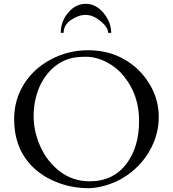

<svg xmlns="http://www.w3.org/2000/svg" viewBox="-20 -972 904 1005"><path d="M444 13Q364 13 291 -13Q191 -49 131 -120Q54 -210 54 -349Q54 -449 105 -531Q156 -613 246.5 -661Q337 -709 441.5 -709Q546 -709 628.5 -662.5Q711 -616 761 -535Q811 -454 811 -359.5Q811 -265 761.5 -180Q712 -95 626 -42Q583 -16 533 -1.5Q483 13 444 13ZM450 -23Q575 -23 645 -119Q708 -205 708 -339.5Q708 -474 630 -571Q593 -618 538.5 -646.5Q484 -675 428.5 -675Q373 -675 337.5 -663Q302 -651 273.5 -629.5Q245 -608 223 -579Q201 -550 186 -516Q156 -445 156 -364Q156 -283 192 -203.5Q228 -124 295 -73.5Q362 -23 450 -23ZM562 -800H546Q546 -829 506.5 -861.5Q467 -894 428.5 -894Q390 -894 351.5 -867.5Q313 -841 313 -800H298Q298 -860 337 -906Q376 -952 429 -952Q482 -952 522 -904Q562 -856 562 -800Z"/></svg>

Font: Cardo
Style: Regular
Weight: 400
Designer: David J. Perry
Foundry: David J. Perry
Version: Version 1.0451